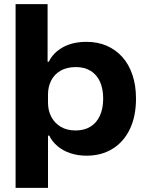

<svg xmlns="http://www.w3.org/2000/svg" viewBox="-20 -749 710 936"><path d="M56 167V-729H212V-448H218Q239 -492 286.5 -518.5Q334 -545 402 -545Q456 -545 500 -526Q544 -507 576 -471.5Q608 -436 625.5 -384.5Q643 -333 643 -268Q643 -182 613 -119.5Q583 -57 528.5 -23.5Q474 10 402 10Q360 10 323.5 -2Q287 -14 260.5 -36.5Q234 -59 220 -88H214V167ZM348 -113Q391 -113 421 -131.5Q451 -150 467 -185Q483 -220 483 -268Q483 -316 467.5 -350.5Q452 -385 422 -403.5Q392 -422 350 -422Q306 -422 275.5 -404.5Q245 -387 229.5 -356.5Q214 -326 214 -288V-249Q214 -210 230 -179.5Q246 -149 276 -131Q306 -113 348 -113Z"/></svg>

Font: Mona Sans SemiExpanded
Style: Bold
Weight: 700
Width: 6
Designer: Deni Anggara
Foundry: GitHub
Version: Version 2.000